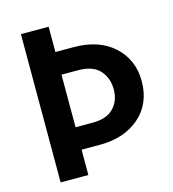

<svg xmlns="http://www.w3.org/2000/svg" viewBox="-102 -759 758 843"><g transform="rotate(-15 276.5 -337.0)"><path d="M281 -115H196V0H70V-674H196V-559H278Q394 -559 461.5 -497Q529 -435 529 -338Q529 -235 459.5 -175Q390 -115 281 -115ZM271 -456H196V-217H275Q338 -217 369.5 -250Q401 -283 401 -334Q401 -386 370 -421Q339 -456 271 -456Z"/></g></svg>

Font: Hind Madurai SemiBold
Style: Regular
Weight: 600
Designer: Jyotish Sonowal
Foundry: Indian Type Foundry
Version: Version 1.001;PS 1.0;hotconv 1.0.86;makeotf.lib2.5.63406; tt